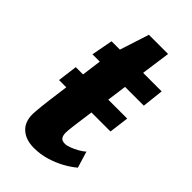

<svg xmlns="http://www.w3.org/2000/svg" viewBox="-218 -758 834 834"><g transform="rotate(45 199.0 -341.5)"><path d="M48.6 -367.6H364.5L352.8 -276.6H36.9ZM168.4 9.4Q118.7 9.4 89.4 -16.3Q60 -42 60 -91.1Q60 -96.2 61.3 -111.1Q62.6 -126.1 64.5 -145.1Q66.5 -164 68.8 -181.6L105.3 -458.3H60.4L79 -557H130.3L173.8 -691.6H291.7L273 -557H386.9L375.9 -458.3H260.6Q249.6 -377 242.1 -322.1Q234.6 -267.2 229.9 -233Q225.1 -198.8 222.8 -179.7Q220.5 -160.5 219.6 -151.2Q218.7 -141.9 218.7 -135.8Q218.7 -118.9 225.3 -108.8Q232 -98.7 250.9 -98.7Q261.6 -98.7 278.5 -105Q295.5 -111.3 312.7 -121Q329.8 -130.8 340.8 -140.8L363.8 -65.4Q341.6 -46.3 310.6 -29.3Q279.7 -12.3 243.3 -1.4Q206.9 9.4 168.4 9.4Z"/></g></svg>

Font: Merriweather Sans Variable Regular
Style: Italic
Weight: 300
Italic angle: -8°
Designer: Eben Sorkin
Foundry: Eben Sorkin
Version: Version 2.001